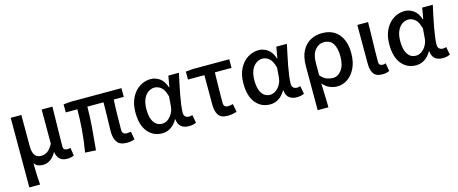

<svg xmlns="http://www.w3.org/2000/svg" viewBox="-43 -1182 4777 2001"><g transform="rotate(-15 2345.0 -182.0)"><path d="M87 200V-551H202V-218Q202 -151 223.5 -118.5Q245 -86 292 -86Q327 -86 357.5 -104.5Q388 -123 421 -182V-551H537Q536 -480 534.5 -404.5Q533 -329 531.5 -257.5Q530 -186 530 -126Q530 -101 541.5 -91.5Q553 -82 573 -82Q588 -82 607 -88L621 -2Q607 5 589.5 9.5Q572 14 546 14Q448 14 432 -89H430Q403 -40 366.5 -15Q330 10 289 10Q259 10 235 1.5Q211 -7 194 -34Q194 16 195 53Q196 90 198 124Q200 158 203 200Z M1191 14Q1118 14 1087.5 -27Q1057 -68 1057 -140Q1057 -159 1058 -194.5Q1059 -230 1060 -275Q1061 -320 1062 -367.5Q1063 -415 1063 -457H889Q889 -347 879 -227Q869 -107 858 6L742 0Q762 -115 771.5 -233.5Q781 -352 781 -457H656V-544L736 -551H1282V-457H1174Q1171 -414 1169.5 -364.5Q1168 -315 1167.5 -268.5Q1167 -222 1166.5 -186.5Q1166 -151 1166 -134Q1166 -105 1179 -93.5Q1192 -82 1217 -82Q1225 -82 1235.5 -83.5Q1246 -85 1260 -87L1275 0Q1260 5 1239 9.5Q1218 14 1191 14Z M1572 14Q1476 14 1416.5 -59Q1357 -132 1357 -268Q1357 -362 1391 -428Q1425 -494 1480.5 -529Q1536 -564 1599 -564Q1649 -564 1694 -533.5Q1739 -503 1763 -431H1767L1788 -551H1902Q1891 -499 1878.5 -441Q1866 -383 1855.5 -326.5Q1845 -270 1838.5 -221Q1832 -172 1832 -137Q1832 -109 1847.5 -95.5Q1863 -82 1886 -82Q1895 -82 1905 -83.5Q1915 -85 1923 -89L1939 -2Q1926 4 1906.5 9Q1887 14 1860 14Q1808 14 1777 -11.5Q1746 -37 1741 -92H1737Q1675 14 1572 14ZM1597 -83Q1630 -83 1659.5 -104Q1689 -125 1708.5 -160Q1728 -195 1731 -237L1739 -338Q1719 -415 1685 -441.5Q1651 -468 1614 -468Q1579 -468 1547 -446Q1515 -424 1495.5 -380Q1476 -336 1476 -269Q1476 -178 1508.5 -130.5Q1541 -83 1597 -83Z M2277 14Q2207 14 2179.5 -27Q2152 -68 2152 -140V-458H1975V-544L2054 -551H2445V-458H2265Q2263 -372 2261.5 -289Q2260 -206 2260 -134Q2260 -105 2271.5 -93.5Q2283 -82 2305 -82Q2319 -82 2332.5 -84Q2346 -86 2361 -90L2377 -2Q2358 4 2332 9Q2306 14 2277 14Z M2737 14Q2641 14 2581.5 -59Q2522 -132 2522 -268Q2522 -362 2556 -428Q2590 -494 2645.5 -529Q2701 -564 2764 -564Q2814 -564 2859 -533.5Q2904 -503 2928 -431H2932L2953 -551H3067Q3056 -499 3043.5 -441Q3031 -383 3020.5 -326.5Q3010 -270 3003.5 -221Q2997 -172 2997 -137Q2997 -109 3012.5 -95.5Q3028 -82 3051 -82Q3060 -82 3070 -83.5Q3080 -85 3088 -89L3104 -2Q3091 4 3071.5 9Q3052 14 3025 14Q2973 14 2942 -11.5Q2911 -37 2906 -92H2902Q2840 14 2737 14ZM2762 -83Q2795 -83 2824.5 -104Q2854 -125 2873.5 -160Q2893 -195 2896 -237L2904 -338Q2884 -415 2850 -441.5Q2816 -468 2779 -468Q2744 -468 2712 -446Q2680 -424 2660.5 -380Q2641 -336 2641 -269Q2641 -178 2673.5 -130.5Q2706 -83 2762 -83Z M3198 200V-276Q3198 -374 3231.5 -438Q3265 -502 3321.5 -533Q3378 -564 3447 -564Q3563 -564 3626.5 -489.5Q3690 -415 3690 -284Q3690 -190 3657.5 -123Q3625 -56 3573 -21Q3521 14 3463 14Q3422 14 3381.5 -2.5Q3341 -19 3306 -60Q3309 11 3311 71Q3313 131 3314 200ZM3441 -83Q3495 -83 3533.5 -134.5Q3572 -186 3572 -282Q3572 -368 3541 -418Q3510 -468 3442 -468Q3387 -468 3347 -420Q3307 -372 3307 -279V-147Q3342 -107 3375 -95Q3408 -83 3441 -83Z M3948 14Q3880 14 3853.5 -25Q3827 -64 3827 -133V-551H3943Q3942 -480 3940 -404.5Q3938 -329 3936.5 -257.5Q3935 -186 3935 -126Q3935 -101 3946 -91.5Q3957 -82 3976 -82Q3991 -82 4009 -88L4024 -2Q4010 5 3992.5 9.5Q3975 14 3948 14Z M4311 14Q4215 14 4155.5 -59Q4096 -132 4096 -268Q4096 -362 4130 -428Q4164 -494 4219.5 -529Q4275 -564 4338 -564Q4388 -564 4433 -533.5Q4478 -503 4502 -431H4506L4527 -551H4641Q4630 -499 4617.5 -441Q4605 -383 4594.5 -326.5Q4584 -270 4577.5 -221Q4571 -172 4571 -137Q4571 -109 4586.5 -95.5Q4602 -82 4625 -82Q4634 -82 4644 -83.5Q4654 -85 4662 -89L4678 -2Q4665 4 4645.5 9Q4626 14 4599 14Q4547 14 4516 -11.5Q4485 -37 4480 -92H4476Q4414 14 4311 14ZM4336 -83Q4369 -83 4398.5 -104Q4428 -125 4447.5 -160Q4467 -195 4470 -237L4478 -338Q4458 -415 4424 -441.5Q4390 -468 4353 -468Q4318 -468 4286 -446Q4254 -424 4234.5 -380Q4215 -336 4215 -269Q4215 -178 4247.5 -130.5Q4280 -83 4336 -83Z"/></g></svg>

Font: Source Han Sans TC Medium
Style: Regular
Weight: 500
Designer: Ryoko NISHIZUKA Ë•øÂ°öÊ∂ºÂ≠ê (kana, bopomofo & ideographs); Paul D. Hunt (Latin, Greek & Cyrillic); Sandoll Communicatio
Foundry: Adobe
Version: Version 2.004;hotconv 1.0.118;makeotfexe 2.5.65603